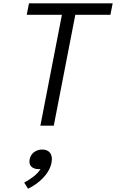

<svg xmlns="http://www.w3.org/2000/svg" viewBox="-20 -750 692 1146"><path d="M301 0 429.5 -661.5H639L652.5 -730H153L139.5 -661.5H349.5L221 0ZM211 259.5C214.5 259.5 218 259.5 222 259C200.5 293 165 317 124.5 340L147.5 376.5C210.5 346 274 290 287.5 221C298 167 270.5 142.5 232 142.5C196.5 142.5 164 163.5 157 201C149.5 237 172 259.5 211 259.5Z"/></svg>

Font: Monaspace Neon Light
Style: Italic
Weight: 300
Italic angle: -11°
Designer: Riley Cran & the Lettermatic Team
Foundry: Lettermatic
Version: Version 1.200 (Monaspace Neon)